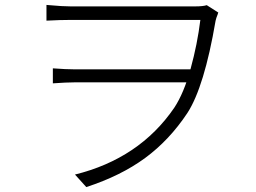

<svg xmlns="http://www.w3.org/2000/svg" viewBox="-20 -727 1040 781"><path d="M181 -706Q234 -701 267 -701H774Q806 -701 821 -706L868 -676Q866 -672 866 -670Q859 -653 857 -643Q811 -373 742 -267Q669 -157 570.5 -84.5Q472 -12 331 34L285 -17Q415 -49 516.5 -117Q618 -185 689 -289Q728 -348 755.5 -448Q783 -548 795 -646H268Q226 -646 169 -643V-707ZM282 -392Q251 -392 195 -388V-449Q249 -445 281 -445H780L773 -392Z"/></svg>

Font: 寒蝉端黑体 Light
Style: Regular
Weight: 300
Designer: ChillDuanSans {Warren2060}; 
Source Han Sans {Ryoko NISHIZUKA 西塚涼子 (kana, bopomofo & ideographs); Paul D. Hunt (Latin, G
Foundry: ChillType&Adobe
Version: Version 1.300;Glyphs 3.3 (3306)